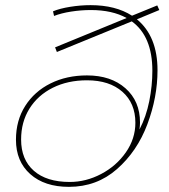

<svg xmlns="http://www.w3.org/2000/svg" viewBox="-20 -723 658 746"><path d="M592 -450Q592 -345 552.5 -240Q513 -135 434.5 -66Q356 3 248 3Q153 3 97.5 -46.5Q42 -96 42 -180Q42 -255 78 -311.5Q114 -368 176.5 -399Q239 -430 318 -430Q411 -430 467.5 -380Q524 -330 524 -247Q524 -238 522 -220Q548 -270 560 -330Q572 -390 572 -448Q572 -582 492 -640L201 -521L194 -539L472 -653Q416 -684 333 -684Q295 -684 256.5 -678Q218 -672 190 -661L186 -679Q212 -690 252.5 -696.5Q293 -703 332 -703Q429 -703 493 -662L591 -702L599 -684L512 -648Q592 -582 592 -450ZM506 -246Q506 -322 455.5 -366.5Q405 -411 318 -411Q243 -411 185 -382Q127 -353 94.5 -301Q62 -249 62 -181Q62 -103 111.5 -59.5Q161 -16 251 -16Q314 -16 373 -47Q432 -78 469 -131Q506 -184 506 -246Z"/></svg>

Font: Montserrat Alternates Thin
Style: Italic
Weight: 250
Italic angle: -11.3°
Designer: Julieta Ulanovsky
Foundry: Julieta Ulanovsky
Version: Version 7.200